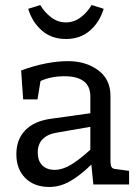

<svg xmlns="http://www.w3.org/2000/svg" viewBox="-20 -733 558 763"><path d="M493 -54V0H351L343 -79Q298 -35 258 -12.5Q218 10 176 10Q116 10 80.5 -25.5Q45 -61 45 -120Q45 -179 80.5 -215.5Q116 -252 182 -261L339 -283V-350Q339 -390 313 -410Q287 -430 237 -430Q182 -430 141 -411L129 -338H72L64 -453Q165 -490 251 -490Q321 -490 370 -454Q419 -418 419 -352V-98Q419 -77 423 -69.5Q427 -62 441 -61ZM197 -58Q228 -58 261.5 -78Q295 -98 339 -138V-229L206 -206Q169 -200 149.5 -180Q130 -160 130 -127Q130 -94 148 -76Q166 -58 197 -58ZM92 -698 140 -713Q157 -684 183.5 -664Q210 -644 242 -644Q274 -644 300.5 -664Q327 -684 344 -713L392 -698Q376 -645 337.5 -611.5Q299 -578 242 -578Q185 -578 146.5 -611.5Q108 -645 92 -698Z"/></svg>

Font: Enriqueta
Style: Regular
Weight: 400
Designer: Viviana Monsalve, Gustavo Ibarra
Foundry: 72Puntos
Version: Version 2.000